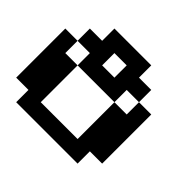

<svg xmlns="http://www.w3.org/2000/svg" viewBox="-191 -1254 1382 1382"><g transform="rotate(45 500.0 -562.5)"><path d="M125 -125V-250H0V-750H125V-875H250V-1000H625V-875H750V-750H875V-250H750V-125ZM375 -750H500V-875H375ZM250 -250H625V-625H750V-750H625V-625H250V-750H125V-625H250Z"/></g></svg>

Font: Press Start 2P
Style: Regular
Weight: 400
Designer: CodeMan38
Foundry: CodeMan38
Version: Version 3.000